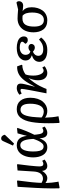

<svg xmlns="http://www.w3.org/2000/svg" viewBox="1134 -1972 1067 3376"><g transform="rotate(-90 1668.0 -283.5)"><path d="M439 14.2Q397.9 14.2 375.7 -12.7Q353.5 -39.6 352.1 -78.1H351.1Q328.1 -35.2 293.7 -10.5Q259.3 14.2 224.1 14.2Q199.2 14.2 176.3 4.2Q153.3 -5.9 139.2 -18.1H138.2Q139.2 35.6 145.3 93Q151.4 150.4 157.2 180.7L163.1 210.9L57.1 230L44.9 223.1Q44.9 207 44.4 156.5Q43.9 106 43.9 78.1Q43.9 18.6 46.9 -59.6Q49.8 -137.7 52.5 -187.3Q55.2 -236.8 62.3 -352.3Q69.3 -467.8 71.8 -508.8L170.9 -518.1L183.1 -511.2Q143.6 -222.2 141.1 -86.9Q154.3 -77.6 176 -69.8Q197.8 -62 212.9 -62Q271.5 -62 304 -103.8Q336.4 -145.5 340.8 -225.1L358.9 -508.8L458 -518.1L470.2 -511.2Q459.5 -441.9 444.8 -304.2Q430.2 -166.5 430.2 -124Q430.2 -90.3 440.7 -72.8Q451.2 -55.2 476.1 -55.2Q498.5 -55.2 529.8 -75.2L550.8 -33.2Q490.7 14.2 439 14.2Z M871.1 -753.9Q880.9 -776.4 891.8 -786.6Q902.8 -796.9 921.9 -796.9Q946.8 -796.9 960.9 -783.2Q975.1 -769.5 985.8 -744.1L984.9 -730L833 -570.8L796.9 -589.8ZM767.1 14.2Q721.7 14.2 686.5 -6.1Q651.4 -26.4 630.6 -61.5Q609.9 -96.7 599.4 -140.1Q588.9 -183.6 588.9 -233.9Q588.9 -278.8 596.7 -320.3Q604.5 -361.8 621.1 -398.9Q637.7 -436 662.1 -463.4Q686.5 -490.7 721.7 -506.8Q756.8 -522.9 798.8 -522.9Q822.3 -522.9 842.5 -519Q862.8 -515.1 884.3 -503.4Q905.8 -491.7 921.6 -472.9Q937.5 -454.1 949.7 -421.6Q961.9 -389.2 966.8 -346.2H967.8Q985.4 -404.8 1011.7 -508.8L1095.7 -518.1L1107.9 -511.2Q1059.1 -358.4 986.8 -213.9L989.7 -183.1Q997.1 -109.9 1012.5 -82.5Q1027.8 -55.2 1058.1 -55.2Q1066.9 -55.2 1082 -61Q1097.2 -66.9 1109.9 -75.2L1131.8 -33.2Q1072.3 14.2 1020 14.2Q929.2 14.2 925.8 -121.1H924.8Q896 -52.2 860.8 -19Q825.7 14.2 767.1 14.2ZM780.8 -50.8Q796.9 -50.8 811.8 -58.1Q826.7 -65.4 839.1 -80.1Q851.6 -94.7 861.8 -110.1Q872.1 -125.5 882.3 -148.4Q892.6 -171.4 898.9 -188.2Q905.3 -205.1 914.1 -229L912.1 -258.8Q899.4 -460.9 803.7 -460.9Q772 -460.9 749.5 -441.7Q727.1 -422.4 715.1 -388.4Q703.1 -354.5 698 -316.4Q692.9 -278.3 692.9 -232.9Q692.9 -165.5 703.6 -124.5Q714.4 -83.5 733.2 -67.1Q752 -50.8 780.8 -50.8Z M1408.7 14.2Q1337.4 14.2 1288.6 -24.9H1287.6Q1291 106 1312.5 210.9L1206.5 230L1194.8 223.1Q1189.5 132.3 1189.5 41Q1189.5 -50.3 1194.3 -123.5Q1199.2 -196.8 1210.4 -261.7Q1221.7 -326.7 1240.5 -373.8Q1259.3 -420.9 1286.4 -455.1Q1313.5 -489.3 1350.8 -506.1Q1388.2 -522.9 1435.5 -522.9Q1533.7 -522.9 1585.7 -459.2Q1637.7 -395.5 1637.7 -283.2Q1637.7 -214.8 1619.1 -158Q1600.6 -101.1 1569.1 -63.7Q1537.6 -26.4 1496.3 -6.1Q1455.1 14.2 1408.7 14.2ZM1426.8 -457Q1404.8 -457 1387 -448.5Q1369.1 -439.9 1352.1 -418.7Q1335 -397.5 1322.3 -355.5Q1309.6 -313.5 1301.8 -252Q1293.5 -172.9 1290.5 -86.9Q1311.5 -67.4 1340.6 -57.6Q1369.6 -47.9 1396.5 -47.9Q1432.1 -47.9 1459 -66.9Q1485.8 -85.9 1501.7 -119.6Q1517.6 -153.3 1525.1 -194.8Q1532.7 -236.3 1532.7 -285.2Q1532.7 -376 1505.4 -416.5Q1478 -457 1426.8 -457Z M2217.3 -438 2212.4 -425.8Q2125 -424.3 2048.3 -369.1Q2027.3 -315.9 2027.3 -231.9Q2027.3 -153.3 2052.5 -102.1Q2077.6 -50.8 2114.3 -50.8Q2139.2 -50.8 2169.4 -73.2L2192.4 -33.2Q2168.5 -13.2 2135.3 0.5Q2102.1 14.2 2074.2 14.2Q2015.6 14.2 1980.5 -26.9Q1945.3 -67.9 1945.3 -148.9Q1945.3 -234.9 1986.3 -317.9Q1942.4 -271 1905 -217.3Q1867.7 -163.6 1844.2 -116.7Q1820.8 -69.8 1810.1 -44.7Q1799.3 -19.5 1792.5 0H1715.3Q1720.7 -28.3 1732.7 -89.8Q1744.6 -151.4 1753.9 -199Q1763.2 -246.6 1772.9 -299.1Q1782.7 -351.6 1788.1 -386.2Q1793.5 -420.9 1793.5 -432.1Q1793.5 -445.3 1787.4 -451.2Q1781.2 -457 1767.6 -457Q1745.1 -457 1712.4 -436L1690.4 -475.1Q1712.9 -495.1 1744.6 -509Q1776.4 -522.9 1806.2 -522.9Q1845.7 -522.9 1866 -506.6Q1886.2 -490.2 1886.2 -452.1Q1886.2 -426.8 1875 -377.9Q1863.8 -329.1 1837.9 -230.5Q1833.5 -214.8 1831.5 -207L1833.5 -206.1Q1893.6 -324.7 1945.3 -391.4Q1997.1 -458 2055.7 -488.5Q2114.3 -519 2189.5 -516.1Z M2481 14.2Q2373 14.2 2321 -24.7Q2269 -63.5 2269 -125Q2269 -153.3 2279.5 -176.8Q2290 -200.2 2307.4 -215.6Q2324.7 -231 2343.8 -240.7Q2362.8 -250.5 2383.3 -255.9V-257.8Q2338.4 -273.4 2315.7 -300.3Q2293 -327.1 2293 -372.1Q2293 -397.9 2305.2 -423.3Q2317.4 -448.7 2342 -471.7Q2366.7 -494.6 2411.4 -508.8Q2456.1 -522.9 2514.2 -522.9Q2542.5 -522.9 2568.8 -519.5Q2595.2 -516.1 2622.8 -507.1Q2650.4 -498 2670.4 -484.4Q2690.4 -470.7 2703.4 -448Q2716.3 -425.3 2716.3 -396Q2716.3 -365.7 2699.7 -347.4Q2683.1 -329.1 2652.8 -329.1Q2606 -329.1 2585.9 -371.1Q2607.4 -394 2615.2 -405.5Q2623 -417 2623 -426.8Q2623 -445.8 2595.7 -458Q2568.4 -470.2 2520 -470.2Q2465.3 -470.2 2428.7 -443.1Q2392.1 -416 2392.1 -365.2Q2392.1 -339.4 2406 -315.7Q2419.9 -292 2451.2 -283.2Q2483.9 -316.9 2522 -316.9Q2550.8 -316.9 2567.4 -302.5Q2584 -288.1 2584 -265.1Q2584 -242.2 2566.7 -223.6Q2549.3 -205.1 2521 -205.1Q2481.9 -205.1 2448.2 -238.8Q2417.5 -228.5 2396.2 -203.1Q2375 -177.7 2375 -141.1Q2375 -111.8 2392.3 -92Q2409.7 -72.3 2433.8 -64.7Q2458 -57.1 2487.3 -57.1Q2519 -57.1 2546.1 -63.5Q2573.2 -69.8 2595 -82.3Q2616.7 -94.7 2629.9 -105Q2643.1 -115.2 2661.1 -131.8L2697.3 -94.2Q2684.6 -76.7 2668 -60.3Q2651.4 -43.9 2625.2 -25.9Q2599.1 -7.8 2561.5 3.2Q2523.9 14.2 2481 14.2Z M3311 -527.8Q3335 -515.6 3335 -483.9Q3335 -452.6 3314.2 -431.4Q3293.5 -410.2 3252.9 -410.2Q3243.2 -410.2 3203.1 -415Q3163.1 -419.9 3160.2 -419.9V-418Q3190.4 -401.4 3209.7 -360.8Q3229 -320.3 3229 -261.2Q3229 -206.1 3214.6 -157.2Q3200.2 -108.4 3172.4 -69.8Q3144.5 -31.2 3099.9 -8.5Q3055.2 14.2 2999 14.2Q2944.3 14.2 2903.1 -4.6Q2861.8 -23.4 2837.2 -57.1Q2812.5 -90.8 2800.3 -134Q2788.1 -177.2 2788.1 -229Q2788.1 -309.1 2815.7 -371.8Q2843.3 -434.6 2898.9 -471.7Q2954.6 -508.8 3030.3 -508.8Q3057.1 -508.8 3096.7 -506.3Q3136.2 -503.9 3162.6 -501.5L3189 -499ZM3136.2 -253.9Q3136.2 -311 3123.8 -352.5Q3111.3 -394 3080.1 -420.9Q3074.2 -422.9 3031.2 -422.9Q2991.2 -422.9 2963.1 -408.4Q2935.1 -394 2919.2 -366Q2903.3 -337.9 2896.2 -301.5Q2889.2 -265.1 2889.2 -216.8Q2889.2 -45.9 3005.4 -45.9Q3068.4 -45.9 3102.3 -99.9Q3136.2 -153.8 3136.2 -253.9Z"/></g></svg>

Font: Literata Book Medium
Style: Italic
Weight: 500
Italic angle: -3°
Designer: Latin by Veronika Burian and Jose Scaglione. Greek by Irene Vlachou. Cyrillic by Vera Evstafieva
Foundry: TypeTogether
Version: Version 1.003;PS 001.003;hotconv 1.0.88;makeotf.lib2.5.64775